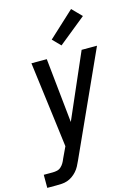

<svg xmlns="http://www.w3.org/2000/svg" viewBox="-164 -844 807 1134"><g transform="rotate(-15 239.5 -277.0)"><path d="M-21 215V135H34Q47 135 60.5 132Q74 129 84.5 119.5Q95 110 102 98Q109 86 114 73L146 5L124 -169L79 -520H173L214 -125L386 -520H480L196 106Q189 122 180.5 138Q172 154 160 167.5Q148 181 133 191.5Q118 202 101.5 207.5Q85 213 68 214Q51 215 34 215ZM278 -576 231 -624 388 -769 445 -711Z"/></g></svg>

Font: Iosevka SS04 Medium
Style: Italic
Weight: 500
Italic angle: -9°
Monospace: yes
Designer: Belleve Invis
Foundry: Belleve Invis
Version: Version 19.0.0; ttfautohint (v1.8.4)